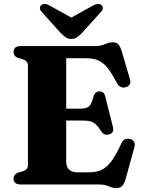

<svg xmlns="http://www.w3.org/2000/svg" viewBox="-20 -933 717 971"><path d="M241.3 -383.5H386.8Q417.7 -383.5 430.6 -395.6Q443.5 -407.7 452 -442.4Q456 -457.2 463.9 -463.9Q471.9 -470.7 482.9 -471Q506 -471.6 512.3 -445.3L550.7 -292.6Q554.6 -276.7 550.5 -267.4Q546.4 -258.1 533.8 -253.9Q521.7 -249.8 511.1 -253.1Q500.6 -256.3 493.3 -267.3Q478.5 -290.4 466.1 -302.4Q453.7 -314.4 438.4 -318.9Q423.2 -323.3 399.1 -323.3H241.3ZM48.6 -671.2Q48.6 -684.8 57.6 -692.4Q66.6 -700 85.5 -700H463.4Q484 -700 497.4 -704.8Q510.8 -709.6 522.6 -714.4Q534.5 -719.1 550 -719.1Q569 -719.1 578.8 -708.4Q588.6 -697.7 595.7 -673.6L636.9 -533.4Q641.6 -518 636.8 -507.7Q632 -497.4 618.6 -492.8Q603.2 -487.5 590.9 -493.2Q578.6 -498.8 570.9 -513.7Q550.8 -552.7 533.3 -577.3Q515.8 -601.8 497.9 -615.2Q480.1 -628.5 459.9 -633.6Q439.7 -638.6 413.8 -638.6H314.8V-116.9Q314.8 -89.1 329.5 -75.2Q344.3 -61.4 372.9 -61.4H428.7Q464.5 -61.4 491.2 -72.7Q518 -84.1 542.2 -116Q566.5 -147.9 594.4 -209.2Q600.8 -223 611.5 -228Q622.3 -233 635.8 -230.6Q650.9 -227.8 657.7 -216.9Q664.5 -206 659.8 -189.4L615.3 -27.5Q608.6 -4.2 598.4 7Q588.3 18.2 567.6 18.2Q553.9 18.2 542.4 13.7Q530.9 9.1 517.2 4.6Q503.6 0 483.3 0H85.5Q66.6 0 57.6 -7.8Q48.6 -15.7 48.6 -28.8Q48.6 -51.9 72.3 -60.3L95.9 -67Q108.6 -71.3 114.9 -78.7Q121.2 -86.1 121.2 -98V-602Q121.2 -613.9 114.9 -621.3Q108.6 -628.7 95.9 -633L72.3 -639.7Q48.6 -648.1 48.6 -671.2ZM379.3 -822.6 231.2 -904.8Q204.4 -919.9 188.7 -907.3Q182.6 -902.2 181.8 -892.6Q180.9 -883 191.6 -872.3L286 -766.8Q300.3 -753.3 311.8 -744.7Q323.3 -736.1 340.8 -736.1Q358.3 -736.1 369.8 -744.7Q381.4 -753.3 395.2 -766.8L490.1 -872.3Q500.7 -883 499.9 -892.6Q499.1 -902.2 493 -907.3Q476.9 -919.9 450.1 -904.8L302 -822.6Z"/></svg>

Font: Fraunces
Style: Regular
Weight: 900
Version: Version 1.000;[b76b70a41]